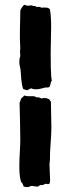

<svg xmlns="http://www.w3.org/2000/svg" viewBox="-20 -764 303 790"><path d="M66.4 -15.6C73.2 -11.7 74.2 -3.9 77.1 2.9C81.1 5.9 91.8 5.9 95.7 5.9C100.6 5.9 103.5 1 108.4 1C117.2 1 126 3.9 134.8 3.9C137.7 3.9 142.6 -2 147.5 -2.9C159.2 0 161.1 -7.8 169.9 -7.8C172.9 -7.8 174.8 -5.9 181.6 -6.8C188.5 -10.7 185.5 -32.2 185.5 -39.1C185.5 -54.7 183.6 -71.3 183.6 -87.9C183.6 -94.7 185.5 -99.6 185.5 -106.4C184.6 -150.4 191.4 -193.4 191.4 -239.3C191.4 -274.4 189.5 -309.6 189.5 -345.7C186.5 -349.6 184.6 -351.6 181.6 -356.4C177.7 -356.4 172.9 -361.3 164.1 -360.4C161.1 -360.4 163.1 -362.3 150.4 -358.4C147.5 -362.3 143.6 -360.4 140.6 -363.3C136.7 -363.3 133.8 -364.3 129.9 -363.3C123 -370.1 112.3 -368.2 93.8 -368.2C90.8 -368.2 84 -370.1 81.1 -371.1C76.2 -366.2 69.3 -362.3 66.4 -357.4C63.5 -352.5 64.5 -345.7 60.5 -341.8C61.5 -291 63.5 -239.3 63.5 -188.5C63.5 -154.3 59.6 -120.1 59.6 -85.9C59.6 -63.5 59.6 -39.1 66.4 -15.6ZM59.6 -504.9C59.6 -497.1 63.5 -486.3 64.5 -477.5C67.4 -451.2 66.4 -422.9 75.2 -398.4C80.1 -394.5 85 -395.5 91.8 -392.6C98.6 -395.5 102.5 -399.4 109.4 -400.4C114.3 -397.5 121.1 -396.5 127.9 -396.5C142.6 -396.5 155.3 -401.4 168 -404.3C170.9 -404.3 168 -402.3 182.6 -405.3C189.5 -414.1 186.5 -424.8 193.4 -432.6C188.5 -445.3 188.5 -526.4 188.5 -543C188.5 -581.1 190.4 -617.2 190.4 -655.3C190.4 -678.7 189.5 -702.1 185.5 -725.6C177.7 -734.4 168 -733.4 148.4 -732.4C147.5 -735.4 145.5 -736.3 129.9 -735.4C127 -736.3 129.9 -740.2 115.2 -739.3C112.3 -744.1 104.5 -741.2 93.8 -740.2C88.9 -740.2 85.9 -744.1 79.1 -744.1C74.2 -739.3 63.5 -725.6 63.5 -718.8C63.5 -668.9 59.6 -622.1 63.5 -563.5C60.5 -552.7 63.5 -546.9 63.5 -532.2C59.6 -525.4 59.6 -512.7 59.6 -504.9Z"/></svg>

Font: Caesar Dressing Cyrillic
Style: Regular
Weight: 400
Designer: Dathan Boardman
Foundry: Open Window
Version: Version 1.00;July 2, 2020;FontCreator 13.0.0.2642 64-bit